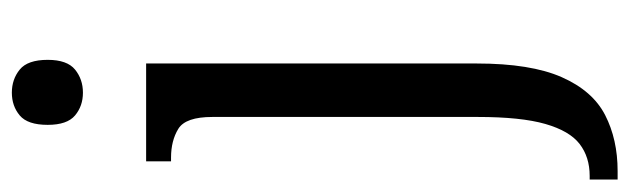

<svg xmlns="http://www.w3.org/2000/svg" viewBox="-386 -416 1037 316"><g transform="rotate(-90 132.0 -258.5)"><path d="M137 -640Q115 -640 99.5 -653Q84 -666 84 -698Q84 -731 99.5 -744Q115 -757 137 -757Q159 -757 175 -744Q191 -731 191 -698Q191 -666 175 -653Q159 -640 137 -640ZM-6 240V194H0Q31 194 52.5 177.5Q74 161 85.5 121Q97 81 97 10V-427Q97 -471 77.5 -483Q58 -495 30 -495H24V-536H185V8Q185 97 162.5 148Q140 199 100 219.5Q60 240 8 240Z"/></g></svg>

Font: Noto Serif Condensed
Style: Regular
Weight: 400
Width: 3
Designer: Monotype Design Team
Foundry: Monotype Imaging Inc.
Version: Version 2.013; ttfautohint (v1.8.4.7-5d5b)